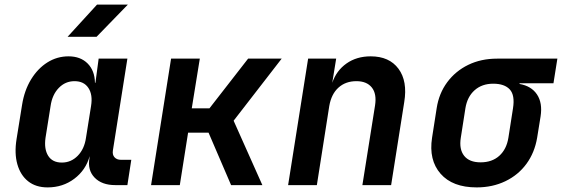

<svg xmlns="http://www.w3.org/2000/svg" viewBox="-20 -805 2444 835"><path d="M274 -645 402 -785H536L400 -645ZM187 10Q136 10 102.5 -16.5Q69 -43 55.5 -90.5Q42 -138 52 -200L76 -349Q86 -412 115 -459.5Q144 -507 186 -533.5Q228 -560 278 -560Q330 -560 361 -529Q392 -498 393 -445H395L409 -550H534L471 -151Q468 -132 478 -121Q488 -110 506 -110H551L534 0H481Q423 0 391.5 -32.5Q360 -65 369 -117L370 -126Q353 -65 303 -27.5Q253 10 187 10ZM249 -98Q289 -98 318 -127.5Q347 -157 354 -206L376 -344Q384 -393 364.5 -422.5Q345 -452 304 -452Q264 -452 235.5 -422.5Q207 -393 200 -344L178 -206Q171 -157 189.5 -127.5Q208 -98 249 -98Z M637 0 724 -550H849L814 -334H891L1059 -550H1205L996 -280L1121 0H985L887 -228H798L762 0Z M1233 0 1320 -550H1442L1425 -445Q1443 -498 1487 -529Q1531 -560 1592 -560Q1673 -560 1713 -506Q1753 -452 1738 -361L1681 0H1556L1611 -346Q1619 -397 1597 -424.5Q1575 -452 1530 -452Q1483 -452 1452 -424Q1421 -396 1412 -344L1358 0Z M2053 10Q1948 10 1896 -49.5Q1844 -109 1859 -206L1879 -334Q1889 -399 1925 -447.5Q1961 -496 2016.5 -523Q2072 -550 2142 -550H2404L2387 -443H2240L2239 -440Q2291 -431 2315.5 -394Q2340 -357 2331 -299L2316 -206Q2305 -141 2269.5 -92.5Q2234 -44 2178 -17Q2122 10 2053 10ZM2070 -99Q2120 -99 2151.5 -127.5Q2183 -156 2191 -206L2211 -334Q2220 -391 2197 -416Q2174 -441 2125 -441Q2076 -441 2044 -412.5Q2012 -384 2004 -334L1984 -206Q1976 -156 1998.5 -127.5Q2021 -99 2070 -99Z"/></svg>

Font: JetBrains Mono NL
Style: Bold Italic
Weight: 700
Italic angle: -9°
Designer: Philipp Nurullin, Konstantin Bulenkov
Foundry: JetBrains
Version: Version 2.304; ttfautohint (v1.8.4.7-5d5b)